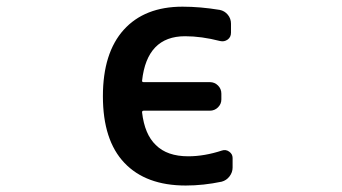

<svg xmlns="http://www.w3.org/2000/svg" viewBox="-20 -576 1040 584"><path d="M535.2 -555.7Q588.9 -555.7 648.4 -545.9Q663.1 -543 672.9 -531.2Q682.6 -519.5 682.6 -503.9V-476.6Q682.6 -462.9 672.4 -455.6Q662.1 -448.2 649.4 -451.2Q592.8 -465.8 543 -465.8Q426.8 -465.8 412.1 -330.1Q412.1 -326.2 417 -326.2H618.2Q632.8 -326.2 643.1 -315.9Q653.3 -305.7 653.3 -291V-273.4Q653.3 -259.8 643.1 -249.5Q632.8 -239.3 618.2 -239.3H417Q412.1 -239.3 412.1 -234.4Q419.9 -167 454.1 -134.8Q488.3 -100.6 552.7 -100.6Q601.6 -100.6 655.3 -118.2Q667 -122.1 677.2 -114.7Q687.5 -107.4 687.5 -95.7V-66.4Q687.5 -51.8 678.2 -39.6Q668.9 -27.3 654.3 -23.4Q598.6 -11.7 544.9 -11.7Q423.8 -11.7 358.4 -80.6Q293 -149.4 293 -283.2Q293 -415 356.4 -485.4Q419.9 -555.7 535.2 -555.7Z"/></svg>

Font: Gen Jyuu Gothic L Monospace Medium
Style: Regular
Weight: 500
Designer: [Source Han Sans]
Ryoko NISHIZUKA  (kana & ideographs); Paul D. Hunt (Latin, Greek & Cyrillic); Wenlong ZHANG  (bopomofo
Version: Version 1.002.20150607